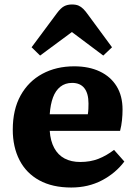

<svg xmlns="http://www.w3.org/2000/svg" viewBox="-20 -823 605 857"><path d="M298 14Q214 14 155.5 -18Q97 -50 67 -108.5Q37 -167 37 -244Q37 -334 72 -397Q107 -460 169 -493.5Q231 -527 311 -527Q377 -527 425.5 -504Q474 -481 500.5 -438Q527 -395 527 -334Q527 -311 524.5 -286.5Q522 -262 516 -239H202Q205 -194 222 -162.5Q239 -131 268.5 -115.5Q298 -100 338 -100Q383 -100 419 -114Q455 -128 489 -154L535 -102Q496 -50 435 -18Q374 14 298 14ZM202 -313H372Q374 -325 374.5 -337Q375 -349 375 -361Q375 -406 356.5 -429.5Q338 -453 302 -453Q271 -453 249.5 -436Q228 -419 216.5 -388Q205 -357 202 -313ZM159 -575 121 -612 234 -764Q251 -787 266 -795Q281 -803 301 -803Q319 -803 330.5 -798Q342 -793 352 -783Q362 -773 374 -756L480 -612L441 -575L301 -680Z"/></svg>

Font: Literata 18pt
Style: Bold
Weight: 700
Designer: Latin by Veronika Burian and Jose Scaglione. Greek by Irene Vlachou. Cyrillic by Vera Evstafieva.
Foundry: TypeTogether
Version: Version 3.103;gftools[0.9.29]